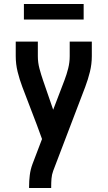

<svg xmlns="http://www.w3.org/2000/svg" viewBox="-20 -729 540 964"><path d="M126 215V208Q126 179 129.5 150.5Q133 122 143 95L191 -31L165 -102L92 -293Q78 -330 68.5 -368.5Q59 -407 59 -447V-520H170V-447Q170 -415 178 -385Q186 -355 196 -326L247 -178L304 -327Q315 -356 322.5 -386Q330 -416 330 -447V-520H441V-447Q441 -407 431.5 -368.5Q422 -330 408 -293L247 129Q240 148 238.5 168Q237 188 237 208V215ZM100 -631V-709H400V-631Z"/></svg>

Font: Iosevka Term Curly
Style: Bold
Weight: 700
Designer: Belleve Invis
Foundry: Belleve Invis
Version: Version 32.3.0